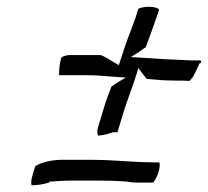

<svg xmlns="http://www.w3.org/2000/svg" viewBox="-20 -576 619 572"><path d="M163 -405C157 -387 156 -369 156 -352H239C273 -352 306 -348 338 -346L355 -345L338 -335C329 -330 321 -324 312 -318C304 -297 295 -274 289 -253L271 -193C269 -185 270 -178 272 -172C287 -173 304 -177 316 -182H330L348 -242C360 -280 376 -320 388 -359L392 -373L399 -364C406 -356 410 -349 417 -341C433 -340 448 -338 464 -337L497 -336C513 -336 527 -336 545 -335L555 -347C560 -356 567 -371 573 -384L574 -387L577 -388C581 -390 579 -396 577 -396H551C495 -398 444 -401 388 -405L370 -406L387 -417C396 -422 404 -429 414 -435C425 -463 437 -499 448 -529L454 -548C444 -557 413 -559 392 -550L385 -527C375 -497 363 -469 353 -440L334 -382C315 -392 300 -404 280 -412H189C179 -412 172 -410 163 -405ZM77 -54C73 -42 72 -31 74 -24C91 -24 109 -27 126 -32L127 -35H132C151 -37 174 -38 193 -38H279C306 -38 334 -37 358 -35L371 -33C375 -32 379 -33 386 -32H436C448 -45 459 -76 455 -92L405 -93C353 -95 305 -100 251 -100H166C136 -100 104 -93 85 -81ZM447 -528 448 -529ZM496 -335 497 -336Z"/></svg>

Font: SolarCharger
Style: 352
Weight: 300
Designer: Mew Too
Foundry: Cannot Into Space Fonts/KineticPlasma Fonts
Version: Version 1.100